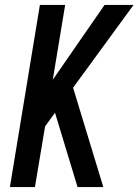

<svg xmlns="http://www.w3.org/2000/svg" viewBox="-20 -755 559 775"><path d="M20 0 141 -735H243L193 -433L402 -735H519L275 -401L397 0H293L202 -300L162 -245L121 0Z"/></svg>

Font: Iosevka SS04 Semibold Oblique
Style: Regular
Weight: 600
Italic angle: -9°
Monospace: yes
Designer: Belleve Invis
Foundry: Belleve Invis
Version: Version 19.0.0; ttfautohint (v1.8.4)